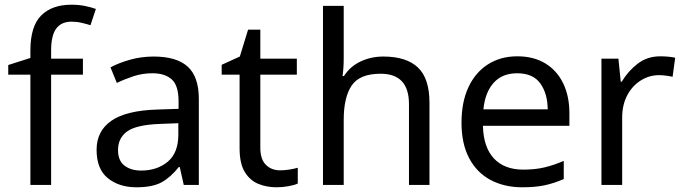

<svg xmlns="http://www.w3.org/2000/svg" viewBox="-20 -785 2901 815"><path d="M332 -468H197V0H109V-468H15V-509L109 -539V-570Q109 -674 155 -719.5Q201 -765 283 -765Q315 -765 341.5 -759.5Q368 -754 387 -747L364 -678Q348 -683 327 -688Q306 -693 284 -693Q240 -693 218.5 -663.5Q197 -634 197 -571V-536H332Z M632 -545Q730 -545 777 -502Q824 -459 824 -365V0H760L743 -76H739Q704 -32 665.5 -11Q627 10 559 10Q486 10 438 -28.5Q390 -67 390 -149Q390 -229 453 -272.5Q516 -316 647 -320L738 -323V-355Q738 -422 709 -448Q680 -474 627 -474Q585 -474 547 -461.5Q509 -449 476 -433L449 -499Q484 -518 532 -531.5Q580 -545 632 -545ZM658 -259Q558 -255 519.5 -227Q481 -199 481 -148Q481 -103 508.5 -82Q536 -61 579 -61Q647 -61 692 -98.5Q737 -136 737 -214V-262Z M1169 -62Q1189 -62 1210 -65.5Q1231 -69 1244 -73V-6Q1230 1 1204 5.5Q1178 10 1154 10Q1112 10 1076.5 -4.5Q1041 -19 1019 -55Q997 -91 997 -156V-468H921V-510L998 -545L1033 -659H1085V-536H1240V-468H1085V-158Q1085 -109 1108.5 -85.5Q1132 -62 1169 -62Z M1439 -537Q1439 -497 1434 -462H1440Q1466 -503 1510.5 -524Q1555 -545 1607 -545Q1705 -545 1754 -498.5Q1803 -452 1803 -349V0H1716V-343Q1716 -472 1596 -472Q1506 -472 1472.5 -421.5Q1439 -371 1439 -277V0H1351V-760H1439Z M2176 -546Q2245 -546 2294.5 -516Q2344 -486 2370.5 -431.5Q2397 -377 2397 -304V-251H2030Q2032 -160 2076.5 -112.5Q2121 -65 2201 -65Q2252 -65 2291.5 -74.5Q2331 -84 2373 -102V-25Q2332 -7 2292 1.5Q2252 10 2197 10Q2121 10 2062.5 -21Q2004 -52 1971.5 -113.5Q1939 -175 1939 -264Q1939 -352 1968.5 -415Q1998 -478 2051.5 -512Q2105 -546 2176 -546ZM2175 -474Q2112 -474 2075.5 -433.5Q2039 -393 2032 -321H2305Q2304 -389 2273 -431.5Q2242 -474 2175 -474Z M2783 -546Q2798 -546 2815.5 -544.5Q2833 -543 2846 -540L2835 -459Q2822 -462 2806.5 -464Q2791 -466 2777 -466Q2736 -466 2700 -443.5Q2664 -421 2642.5 -380.5Q2621 -340 2621 -286V0H2533V-536H2605L2615 -438H2619Q2645 -482 2686 -514Q2727 -546 2783 -546Z"/></svg>

Font: Noto Sans Gunjala Gondi Semibold
Style: Regular
Weight: 600
Designer: Ek Type
Foundry: Ek Type
Version: Version 1.004; ttfautohint (v1.8.4.7-5d5b)